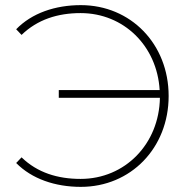

<svg xmlns="http://www.w3.org/2000/svg" viewBox="-20 -724 745 748"><path d="M295 -704C195 -704 104 -673 43 -610L64 -588C126 -648 205 -673 294 -673C462 -673 592 -545 602 -373H209V-343H603C600 -163 467 -27 294 -27C205 -27 126 -51 64 -111L43 -89C104 -27 195 4 295 4C489 4 637 -147 637 -350C637 -553 489 -704 295 -704Z"/></svg>

Font: Talent ExtraLight
Style: Regular
Weight: 200
Designer: Mike Powis
Version: Version 1.001;hotconv 1.0.109;makeotfexe 2.5.65596